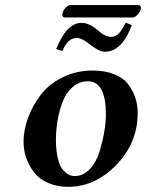

<svg xmlns="http://www.w3.org/2000/svg" viewBox="-20 -719 570 749"><path d="M198.2 -172.9Q198.2 -129.9 206.1 -99.4Q213.9 -68.8 226.3 -55.4Q238.8 -42 249.3 -37.1Q259.8 -32.2 271 -32.2Q305.2 -32.2 330.6 -59.6Q356 -86.9 368.4 -128.4Q380.9 -169.9 387 -206.5Q393.1 -243.2 393.1 -272Q393.1 -401.9 323.2 -401.9Q289.1 -401.9 262.9 -378.9Q236.8 -356 223.4 -319.6Q210 -283.2 204.1 -246.1Q198.2 -209 198.2 -172.9ZM71.8 -165Q71.8 -211.9 89.4 -259.5Q106.9 -307.1 138.9 -349.1Q170.9 -391.1 224.4 -417.5Q277.8 -443.8 341.8 -443.8Q390.6 -443.8 426.8 -429Q462.9 -414.1 481.4 -388.4Q500 -362.8 508.5 -335.9Q517.1 -309.1 517.1 -278.8Q517.1 -161.6 434.1 -75.9Q351.1 9.8 246.1 9.8Q205.1 9.8 173.1 -3.2Q141.1 -16.1 122.6 -35.6Q104 -55.2 92 -80.1Q80.1 -105 75.9 -126Q71.8 -147 71.8 -165ZM412.1 -575.2Q429.2 -575.2 441.7 -586.7Q454.1 -598.1 470.2 -630.9L494.1 -621.1Q456.1 -517.1 388.2 -517.1Q367.2 -517.1 330.1 -545.9Q299.3 -570.8 280.3 -570.8Q261.2 -570.8 248.5 -559.3Q235.8 -547.9 223.1 -520L199.2 -527.8Q240.2 -629.9 297.9 -629.9Q328.6 -629.9 363.8 -599.1Q390.1 -575.2 412.1 -575.2ZM498 -650.9H232.9Q223.1 -650.9 223.1 -663.1Q223.1 -666 224.1 -668Q226.1 -677.7 235.6 -688.5Q245.1 -699.2 253.9 -699.2H518.1Q530.3 -699.2 529.8 -687Q529.8 -685.1 528.8 -683.1Q526.9 -673.3 516.8 -662.1Q506.8 -650.9 498 -650.9Z"/></svg>

Font: Linux Libertine O
Style: Semibold Italic
Weight: 600
Italic angle: -11.5°
Designer: Philipp H. Poll
Foundry: Philipp H. Poll
Version: Version 5.1.2